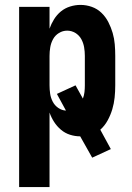

<svg xmlns="http://www.w3.org/2000/svg" viewBox="-20 -548 540 783"><path d="M58 215V-520H182V-431Q189 -451 200.5 -469.5Q212 -488 228.5 -501.5Q245 -515 266 -521.5Q287 -528 308 -528Q332 -528 354.5 -520Q377 -512 394 -495.5Q411 -479 422 -457.5Q433 -436 439.5 -413.5Q446 -391 448 -367.5Q450 -344 450 -320V-200Q450 -175 447.5 -150.5Q445 -126 438 -102.5Q431 -79 419 -57Q407 -35 389 -19L432 60L356 95L307 8Q286 8 265.5 1.5Q245 -5 228.5 -19Q212 -33 200.5 -51Q189 -69 182 -89V215ZM249 -97 212 -165 288 -200 318 -146Q323 -159 324.5 -172.5Q326 -186 326 -200V-320Q326 -338 323 -355.5Q320 -373 311.5 -388.5Q303 -404 287.5 -413.5Q272 -423 254 -423Q236 -423 220.5 -413.5Q205 -404 196.5 -388.5Q188 -373 185 -355.5Q182 -338 182 -320V-200Q182 -183 184.5 -166Q187 -149 195 -133.5Q203 -118 217.5 -108Q232 -98 249 -97Z"/></svg>

Font: Iosevka Term Curly Extrabold
Style: Regular
Weight: 800
Designer: Belleve Invis
Foundry: Belleve Invis
Version: Version 32.3.0